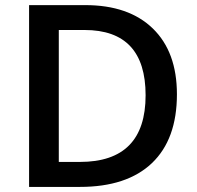

<svg xmlns="http://www.w3.org/2000/svg" viewBox="-20 -734 774 754"><path d="M674.8 -363.8Q674.8 -187 576.7 -93.5Q478.5 0 293.9 0H94.2V-713.9H314.9Q485.4 -713.9 580.1 -622.1Q674.8 -530.3 674.8 -363.8ZM551.8 -359.9Q551.8 -616.2 312 -616.2H210.9V-98.1H293.9Q551.8 -98.1 551.8 -359.9Z"/></svg>

Font: f0_41340          
Style: Regular
Weight: 600
Foundry: Ascender Corporation
Version: Version 1.10